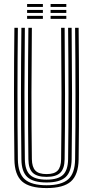

<svg xmlns="http://www.w3.org/2000/svg" viewBox="-20 -940 468 967"><path d="M214.5 7.2Q128.8 7.2 91.1 -26.2Q53.5 -59.8 52.5 -137Q50.5 -298.8 50.5 -465.1Q50.5 -631.5 52.5 -800H70Q68.2 -641.2 68 -473.1Q67.8 -305 70 -137.2Q71 -66.8 104.9 -36.9Q138.8 -7 214.5 -7Q289.5 -7 323.4 -36.9Q357.2 -66.8 358.2 -137.2Q360.5 -301 360.2 -467.4Q360 -633.8 358.2 -800H376Q377.8 -633.8 378 -468.8Q378.2 -303.8 376 -137Q374.8 -59.8 337.2 -26.2Q299.8 7.2 214.5 7.2ZM214.5 -21Q147.5 -21 118 -48Q88.5 -75 87.8 -137.5Q85.5 -303.2 85.6 -468.4Q85.8 -633.5 87.8 -800H105.2Q103.5 -639.8 103.2 -472.2Q103 -304.8 105.2 -137.8Q106 -82.5 131.5 -58.9Q157 -35.2 214.5 -35.2Q271.5 -35.2 296.9 -58.9Q322.2 -82.5 323 -137.8Q325.2 -301.5 325 -467.5Q324.8 -633.5 323 -800H340.8Q342.5 -633.2 342.8 -468.8Q343 -304.2 340.8 -137.5Q339.8 -75 310.4 -48Q281 -21 214.5 -21ZM214.5 -49.2Q166.2 -49.2 144.9 -69.8Q123.5 -90.2 123 -138Q120.8 -303.8 120.9 -468.6Q121 -633.5 123 -800H140.5Q138.8 -641.2 138.5 -472.8Q138.2 -304.2 140.5 -138.2Q141.2 -98.8 158 -81Q174.8 -63.2 214.5 -63.2Q253.8 -63.2 270.5 -81Q287.2 -98.8 287.8 -138.2Q290 -303 289.8 -468.2Q289.5 -633.5 287.8 -800H305.5Q307.2 -632.8 307.5 -468.5Q307.8 -304.2 305.5 -138Q304.8 -90 283.2 -69.6Q261.8 -49.2 214.5 -49.2ZM234.8 -905V-920H314V-905ZM116.5 -905V-920H196V-905ZM116.5 -875V-890H196V-875ZM234.8 -875V-890H314V-875ZM116.5 -845V-860H196V-845ZM234.8 -845V-860H314V-845Z"/></svg>

Font: Big Shoulders Inline Text Medium
Style: Regular
Weight: 500
Designer: Patric King
Foundry: XO Type Co
Version: Version 1.000